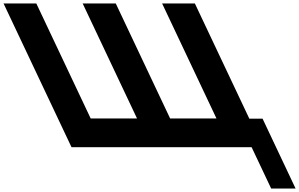

<svg xmlns="http://www.w3.org/2000/svg" viewBox="-343 -845 1716 1102"><path d="M443.5 -165H177.5L-134.5 -825H-322.5L67.5 0H1101.2L1213.4 237.2H1353.6L1164 -164H1088L775.5 -825H587.5L899.5 -165H633.5L321.5 -825H131.5Z"/></svg>

Font: Hussar
Style: BdOpOblFive
Weight: 700
Foundry: Cannot Into Space Fonts
Version: Version 2.00